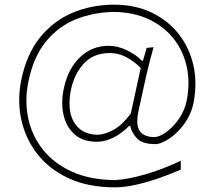

<svg xmlns="http://www.w3.org/2000/svg" viewBox="-20 -680 915 822"><path d="M472 122Q357.5 122 274 83.2Q190.5 44.5 139.5 -21.2Q88.5 -87 71 -169Q53.5 -251 71 -337Q93.5 -448 151.2 -519.5Q209 -591 291 -625.5Q373 -660 468 -660Q557.5 -660 627.5 -627Q697.5 -594 743.8 -536Q790 -478 807.5 -402.5Q825 -327 809 -242Q801.5 -202.5 782 -169.8Q762.5 -137 737.2 -113Q712 -89 687.2 -76Q662.5 -63 645 -63Q589 -63 565.8 -88.2Q542.5 -113.5 538 -141H533Q498.5 -106.5 463.2 -89.8Q428 -73 395 -73Q334.5 -73 298.8 -105.2Q263 -137.5 251.8 -189.2Q240.5 -241 253 -300Q271 -386.5 322.8 -435.2Q374.5 -484 445 -484Q484 -484 524 -464.5Q564 -445 587 -420H592L608 -475L637.5 -478Q620.5 -419.5 605.5 -353.2Q590.5 -287 576.5 -221.5L572 -200Q561 -144 578.2 -119.2Q595.5 -94.5 638 -93Q663 -93 692.8 -115Q722.5 -137 746.8 -172.5Q771 -208 779 -248Q794.5 -325.5 779.5 -394Q764.5 -462.5 722.8 -515Q681 -567.5 616.2 -597.8Q551.5 -628 467 -629Q380 -627.5 305.2 -597.5Q230.5 -567.5 177.2 -502.8Q124 -438 102 -333Q85 -252 100.2 -176.5Q115.5 -101 162.5 -41Q209.5 19 287 54.5Q364.5 90 472 91Q525.5 88.5 602 66.5Q678.5 44.5 754 8V46Q713.5 64 664 81.5Q614.5 99 564.2 110.5Q514 122 472 122ZM399 -103Q430.5 -104.5 467.8 -125.2Q505 -146 540 -194L582.5 -389Q555 -417 520.2 -435.5Q485.5 -454 447 -453Q379 -451.5 338.8 -407.8Q298.5 -364 284 -297Q272.5 -242.5 281.2 -199Q290 -155.5 319.2 -129.8Q348.5 -104 399 -103Z"/></svg>

Font: Commissioner Flair Thin
Style: Italic
Weight: 100
Italic angle: -12°
Designer: Kostas Bartsokas
Foundry: Kostas Bartsokas
Version: Version 1.000; ttfautohint (v1.8.3)